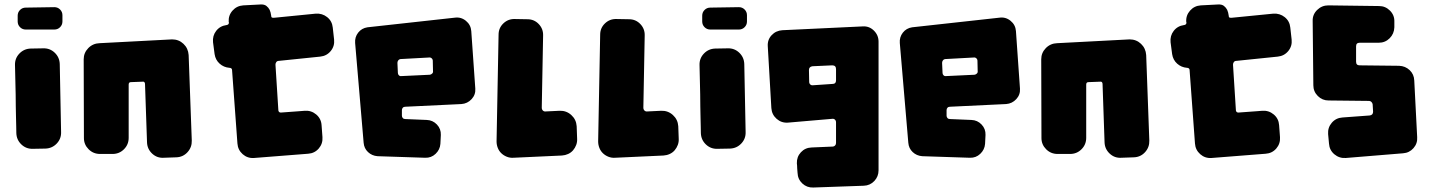

<svg xmlns="http://www.w3.org/2000/svg" viewBox="-20 -703 6401 858"><path d="M223 -671Q238 -671 248.5 -660.5Q259 -650 259 -635V-607Q259 -592 248.5 -581.5Q238 -571 223 -571H95Q80 -571 69.5 -581.5Q59 -592 59 -607V-633Q59 -648 69.5 -658.5Q80 -669 95 -669ZM173 -487Q203 -488 224.5 -467.5Q246 -447 247 -417L253 -113Q254 -83 233.5 -61.5Q213 -40 183 -39L127 -38Q97 -37 75.5 -57.5Q54 -78 53 -108Q53 -118 52.5 -137Q52 -156 51.5 -179Q51 -202 50.5 -228.5Q50 -255 50 -281Q49 -342 47 -412Q46 -442 66.5 -463.5Q87 -485 117 -486Z M837 -75Q838 -45 818 -23Q798 -1 768 0L712 2Q682 4 660 -16.5Q638 -37 637 -67L628 -328Q628 -333 625 -336Q622 -339 618 -338L565 -336Q555 -336 555 -325V-87Q555 -57 534 -36Q513 -15 483 -15H427Q397 -15 376 -36Q355 -57 355 -86L354 -438Q354 -467 374.5 -488Q395 -509 425 -510L749 -527Q779 -527 800 -507Q821 -487 823 -457L837 -75Z M1005 -400Q980 -402 961.5 -418.5Q943 -435 939 -461L932 -514Q929 -543 946 -565Q963 -587 992 -591H993Q1003 -593 1003 -602L1002 -605Q1000 -634 1019 -655.5Q1038 -677 1067 -679L1144 -683Q1161 -684 1170.5 -676.5Q1180 -669 1185 -659Q1190 -648 1192 -632Q1192 -625 1197 -624Q1202 -623 1209 -624L1391 -642Q1420 -644 1442 -626.5Q1464 -609 1467 -580L1473 -526Q1476 -497 1458 -475Q1440 -453 1411 -450L1226 -431Q1219 -431 1215 -426Q1211 -421 1211 -414L1224 -209Q1226 -200 1235 -200L1317 -206L1342 -208Q1371 -210 1393 -191.5Q1415 -173 1417 -144L1421 -90Q1423 -61 1404.5 -39.5Q1386 -18 1357 -16L1115 3Q1086 5 1064.5 -14Q1043 -33 1041 -62L1017 -390Q1017 -395 1013.5 -397.5Q1010 -400 1005 -400Z M1901 -369Q1907 -370 1911.5 -374.5Q1916 -379 1915 -385L1914 -431Q1914 -438 1909 -442.5Q1904 -447 1897 -446L1769 -439Q1763 -438 1759.5 -433Q1756 -428 1756 -422L1758 -377Q1758 -371 1762.5 -366.5Q1767 -362 1774 -363ZM1667 -5Q1642 -7 1624.5 -23.5Q1607 -40 1605 -65L1567 -511Q1565 -537 1580.5 -557Q1596 -577 1622 -581L2012 -624Q2040 -628 2062 -610Q2084 -592 2086 -564L2104 -307Q2106 -280 2087.5 -260Q2069 -240 2042 -238L1791 -226Q1784 -226 1780 -221.5Q1776 -217 1776 -211V-186Q1776 -180 1780 -175.5Q1784 -171 1791 -171L1887 -167Q1914 -166 1932.5 -146.5Q1951 -127 1950 -100L1948 -60Q1946 -34 1926.5 -15.5Q1907 3 1880 2Z M2274 2Q2259 3 2245 -2.5Q2231 -8 2220.5 -18Q2210 -28 2204.5 -42Q2199 -56 2199 -71L2208 -548Q2208 -578 2229.5 -598.5Q2251 -619 2281 -618L2337 -617Q2367 -617 2387.5 -595.5Q2408 -574 2407 -544L2401 -222Q2401 -214 2406 -209Q2411 -204 2419 -205L2481 -208Q2511 -209 2533 -189Q2555 -169 2557 -139L2559 -84Q2560 -69 2555 -55.5Q2550 -42 2541 -31.5Q2532 -21 2519 -15Q2506 -9 2491 -8Z M2728 2Q2713 3 2699 -2.5Q2685 -8 2674.5 -18Q2664 -28 2658.5 -42Q2653 -56 2653 -71L2662 -548Q2662 -578 2683.5 -598.5Q2705 -619 2735 -618L2791 -617Q2821 -617 2841.5 -595.5Q2862 -574 2861 -544L2855 -222Q2855 -214 2860 -209Q2865 -204 2873 -205L2935 -208Q2965 -209 2987 -189Q3009 -169 3011 -139L3013 -84Q3014 -69 3009 -55.5Q3004 -42 2995 -31.5Q2986 -21 2973 -15Q2960 -9 2945 -8Z M3282 -671Q3297 -671 3307.5 -660.5Q3318 -650 3318 -635V-607Q3318 -592 3307.5 -581.5Q3297 -571 3282 -571H3154Q3139 -571 3128.5 -581.5Q3118 -592 3118 -607V-633Q3118 -648 3128.5 -658.5Q3139 -669 3154 -669ZM3232 -487Q3262 -488 3283.5 -467.5Q3305 -447 3306 -417L3312 -113Q3313 -83 3292.5 -61.5Q3272 -40 3242 -39L3186 -38Q3156 -37 3134.5 -57.5Q3113 -78 3112 -108Q3112 -118 3111.5 -137Q3111 -156 3110.5 -179Q3110 -202 3109.5 -228.5Q3109 -255 3109 -281Q3108 -342 3106 -412Q3105 -442 3125.5 -463.5Q3146 -485 3176 -486Z M3701 -48Q3707 -48 3711.5 -52.5Q3716 -57 3716 -64V-156Q3716 -164 3711 -168.5Q3706 -173 3699 -172L3501 -155Q3472 -153 3450.5 -172Q3429 -191 3427 -220L3411 -496Q3409 -525 3428 -545.5Q3447 -566 3476 -568L3835 -585Q3864 -587 3885 -566.5Q3906 -546 3906 -517V58Q3906 86 3887 106Q3868 126 3840 127L3614 135Q3586 136 3565.5 117Q3545 98 3544 69Q3543 58 3542.5 50Q3542 42 3542 37Q3541 31 3541 27Q3540 -2 3559 -22.5Q3578 -43 3607 -44ZM3716 -394Q3716 -411 3699 -411L3611 -407Q3595 -405 3595 -390L3596 -338Q3596 -330 3601 -325.5Q3606 -321 3613 -322L3701 -328Q3716 -328 3716 -344Z M4335 -369Q4341 -370 4345.5 -374.5Q4350 -379 4349 -385L4348 -431Q4348 -438 4343 -442.5Q4338 -447 4331 -446L4203 -439Q4197 -438 4193.5 -433Q4190 -428 4190 -422L4192 -377Q4192 -371 4196.5 -366.5Q4201 -362 4208 -363ZM4101 -5Q4076 -7 4058.5 -23.5Q4041 -40 4039 -65L4001 -511Q3999 -537 4014.5 -557Q4030 -577 4056 -581L4446 -624Q4474 -628 4496 -610Q4518 -592 4520 -564L4538 -307Q4540 -280 4521.5 -260Q4503 -240 4476 -238L4225 -226Q4218 -226 4214 -221.5Q4210 -217 4210 -211V-186Q4210 -180 4214 -175.5Q4218 -171 4225 -171L4321 -167Q4348 -166 4366.5 -146.5Q4385 -127 4384 -100L4382 -60Q4380 -34 4360.5 -15.5Q4341 3 4314 2Z M5116 -75Q5117 -45 5097 -23Q5077 -1 5047 0L4991 2Q4961 4 4939 -16.5Q4917 -37 4916 -67L4907 -328Q4907 -333 4904 -336Q4901 -339 4897 -338L4844 -336Q4834 -336 4834 -325V-87Q4834 -57 4813 -36Q4792 -15 4762 -15H4706Q4676 -15 4655 -36Q4634 -57 4634 -86L4633 -438Q4633 -467 4653.5 -488Q4674 -509 4704 -510L5028 -527Q5058 -527 5079 -507Q5100 -487 5102 -457L5116 -75Z M5284 -400Q5259 -402 5240.5 -418.5Q5222 -435 5218 -461L5211 -514Q5208 -543 5225 -565Q5242 -587 5271 -591H5272Q5282 -593 5282 -602L5281 -605Q5279 -634 5298 -655.5Q5317 -677 5346 -679L5423 -683Q5440 -684 5449.5 -676.5Q5459 -669 5464 -659Q5469 -648 5471 -632Q5471 -625 5476 -624Q5481 -623 5488 -624L5670 -642Q5699 -644 5721 -626.5Q5743 -609 5746 -580L5752 -526Q5755 -497 5737 -475Q5719 -453 5690 -450L5505 -431Q5498 -431 5494 -426Q5490 -421 5490 -414L5503 -209Q5505 -200 5514 -200L5596 -206L5621 -208Q5650 -210 5672 -191.5Q5694 -173 5696 -144L5700 -90Q5702 -61 5683.5 -39.5Q5665 -18 5636 -16L5394 3Q5365 5 5343.5 -14Q5322 -33 5320 -62L5296 -390Q5296 -395 5292.5 -397.5Q5289 -400 5284 -400Z M6056 -512Q6040 -512 6040 -496V-427Q6040 -411 6056 -411L6232 -409Q6260 -408 6279.5 -389.5Q6299 -371 6300 -343L6313 -90Q6315 -62 6296.5 -41Q6278 -20 6250 -18L5994 3Q5965 5 5943 -13.5Q5921 -32 5919 -61L5915 -104Q5913 -133 5931.5 -154.5Q5950 -176 5979 -178L6101 -187Q6116 -189 6116 -204L6114 -237Q6113 -243 6108.5 -247.5Q6104 -252 6098 -252L5917 -254Q5889 -254 5869 -274Q5849 -294 5849 -322L5846 -609Q5845 -638 5866 -658.5Q5887 -679 5916 -679L6143 -676Q6171 -676 6191.5 -655.5Q6212 -635 6211 -606V-581Q6210 -552 6190 -532Q6170 -512 6141 -512Z"/></svg>

Font: d puntillas B to tiptoe
Style: Regular
Weight: 400
Designer: deFharo
Foundry: deFharo.com
Version: Version 1.001 2012